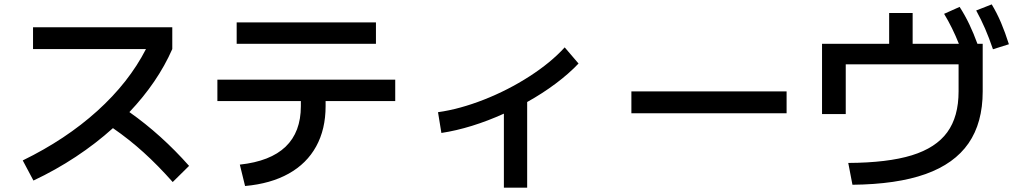

<svg xmlns="http://www.w3.org/2000/svg" viewBox="-20 -830 4728 894"><path d="M659.7 -601.6H133.8V-703.1H782.2V-601.6Q714.4 -447.3 582.5 -308.1Q731.4 -203.1 860.4 -57.6L784.2 17.6Q715.3 -60.1 648.4 -120.6Q581.5 -181.2 505.9 -233.4Q426.3 -161.6 332.8 -99.9Q239.3 -38.1 135.7 10.7L85.9 -83Q286.1 -180.7 433.1 -313.5Q580.1 -446.3 659.7 -601.6Z M1380.9 -335.9V-359.4H992.2V-459H1820.3V-359.4H1496.1V-335.9Q1496.1 -228 1452.1 -148.2Q1408.2 -68.4 1324.2 -21.5Q1240.2 25.4 1121.1 36.1L1096.7 -63.5Q1380.9 -94.2 1380.9 -335.9ZM1082 -725.6H1730.5V-626H1082Z M2609.4 -609.4 2673.8 -534.2Q2628.9 -486.8 2567.6 -440.9Q2506.3 -395 2434.6 -355V43.9H2326.2V-300.8Q2252 -267.1 2177.7 -244.1Q2103.5 -221.2 2035.2 -210.9L2019.5 -307.6Q2120.6 -321.8 2233.2 -366Q2345.7 -410.2 2445.3 -474.4Q2544.9 -538.6 2609.4 -609.4Z M2919.9 -404.3H3642.6V-302.7H2919.9Z M4443.4 -404.3V-530.3H3918V-298.8H3807.6V-626H4120.1V-769.5H4229.5V-626H4444.8Q4415 -701.2 4376 -765.6L4448.2 -797.9Q4473.6 -758.3 4493.4 -716.8Q4513.2 -675.3 4531.2 -626H4555.7V-404.3Q4555.7 -258.3 4489.7 -162.8Q4423.8 -67.4 4289.6 -19.5Q4155.3 28.3 3949.2 30.3L3929.7 -71.3Q4113.3 -72.3 4225.6 -106.9Q4337.9 -141.6 4390.6 -214.1Q4443.4 -286.6 4443.4 -404.3ZM4525.4 -781.2 4597.7 -809.6Q4622.6 -768.1 4641.4 -723.6Q4660.2 -679.2 4677.7 -624L4603.5 -600.6Q4585.4 -653.8 4566.9 -696.5Q4548.3 -739.3 4525.4 -781.2Z"/></svg>

Font: Pretendard JP SemiBold
Style: Regular
Weight: 600
Designer: Base glyphs from Inter by Rasmus Andersson; Hangeul glyphs from Noto Sans CJK(Source Han Sans) by Jang Soo-young and Kan
Foundry: Kil Hyung-jin
Version: Version 1.309